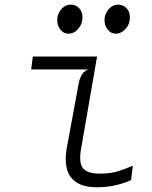

<svg xmlns="http://www.w3.org/2000/svg" viewBox="-20 -784 640 810"><path d="M389 6Q334 6 302.8 -14.5Q271.5 -35 262 -72Q252.5 -109 261.5 -158.5L311.5 -429.5Q316.5 -456.5 327.5 -472.2Q338.5 -488 356 -491H111.5L118.5 -545.5H389.5L321.5 -153Q312 -97 330.2 -74.2Q348.5 -51.5 401.5 -51.5Q445.5 -51.5 477.5 -61.5Q509.5 -71.5 540.5 -85L533 -24.5Q510 -13 471.8 -3.5Q433.5 6 389 6ZM268.5 -642Q248.5 -642 235 -658.8Q221.5 -675.5 221.5 -699Q221.5 -716.5 229.2 -731.5Q237 -746.5 250 -755.5Q263 -764.5 279 -764.5Q299.5 -764.5 313.8 -749.8Q328 -735 328 -711Q328 -683 310.2 -662.5Q292.5 -642 268.5 -642ZM468 -642Q448 -642 434.5 -658.8Q421 -675.5 421 -698.5Q421 -716 428.8 -731Q436.5 -746 449.5 -755.2Q462.5 -764.5 478.5 -764.5Q499 -764.5 513.5 -749.8Q528 -735 528 -710.5Q528 -682 509.8 -662Q491.5 -642 468 -642Z"/></svg>

Font: Spline Sans Mono Light
Style: Italic
Weight: 300
Italic angle: -4°
Monospace: yes
Version: Version 1.004